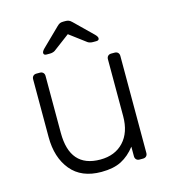

<svg xmlns="http://www.w3.org/2000/svg" viewBox="-110 -813 804 910"><g transform="rotate(-15 292.5 -357.5)"><path d="M276 10Q178 10 127 -52Q76 -114 76 -214V-498Q76 -508 82 -514Q88 -520 98 -520H115Q125 -520 131 -514Q137 -508 137 -498V-219Q137 -48 286 -48Q358 -48 400.5 -93.5Q443 -139 443 -219V-498Q443 -508 449 -514Q455 -520 465 -520H482Q492 -520 498 -514Q504 -508 504 -498V-22Q504 -12 498 -6Q492 0 482 0H465Q455 0 449 -6Q443 -12 443 -22V-69Q413 -30 374.5 -10Q336 10 276 10ZM168 -595Q154 -595 154 -606Q154 -614 166 -626L253 -711Q262 -720 268.5 -722.5Q275 -725 285 -725H295Q304 -725 311 -722.5Q318 -720 327 -711L414 -626Q426 -614 426 -606Q426 -595 412 -595H395Q388 -595 381 -597Q374 -599 370 -602L290 -662L210 -602Q206 -599 199 -597Q192 -595 185 -595Z"/></g></svg>

Font: Rubik AZ
Style: Regular
Weight: 300
Designer: Hubert and Fischer
Foundry: Hubert & Fischer
Version: Version 2.000